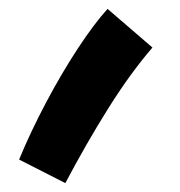

<svg xmlns="http://www.w3.org/2000/svg" viewBox="-20 -220 406 432"><path d="M127 192 23 139Q49 76 84 10Q119 -56 155.5 -111.5Q192 -167 222 -200L323 -113Q273 -55 223.5 24Q174 103 127 192Z"/></svg>

Font: Noto Sans Arabic SemCond
Style: Bold
Weight: 700
Width: 4
Designer: Monotype Design Team, Nadine Chahine, Nizar Qandah and Khaled Hosny
Foundry: Monotype Imaging Inc.
Version: Version 2.012; ttfautohint (v1.8.4.7-5d5b)